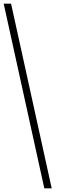

<svg xmlns="http://www.w3.org/2000/svg" viewBox="-30 -820 330 1040"><path d="M250 200H210L-10 -800H30Z"/></svg>

Font: Big Shoulders Text Thin Thin
Style: Regular
Weight: 250
Version: Version 2.002